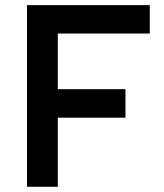

<svg xmlns="http://www.w3.org/2000/svg" viewBox="-20 -713 626 733"><path d="M83 0H200.7V-263.7H459V-372.6H200.7V-585H551.8V-693.4H83Z"/></svg>

Font: Cascadia Mono SemiBold
Style: Regular
Weight: 600
Monospace: yes
Designer: Aaron Bell
Foundry: Saja Typeworks
Version: Version 2404.023